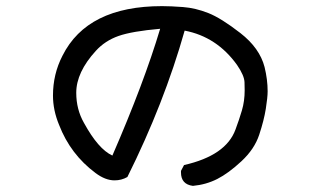

<svg xmlns="http://www.w3.org/2000/svg" viewBox="-20 -607 1040 627"><path d="M610 0Q571 -5 571 -44V-49L581 -68Q718 -99 749 -184Q761 -216 770 -246.5Q779 -277 779 -312Q779 -316 778.5 -338Q778 -360 754 -395Q688 -487 583 -507Q516 -270 396 -29Q377 -18 354 -18Q324 -18 292 -42Q210 -103 173 -199Q153 -247 153 -295Q153 -365 184 -425Q265 -587 509 -587Q537 -587 577.5 -584Q618 -581 660 -564.5Q702 -548 765 -499Q828 -450 844 -388Q854 -347 854 -309Q854 -289 848 -251.5Q842 -214 826.5 -167Q811 -120 768.5 -80.5Q726 -41 689.5 -22.5Q653 -4 610 0ZM347 -99Q450 -336 503 -513Q411 -505 367 -489.5Q323 -474 293 -441Q229 -371 229 -304Q229 -250 254 -206Q301 -120 347 -99Z"/></svg>

Font: Xiaolai SC
Style: Regular
Weight: 400
Designer: Nozomi Seto 瀬戸のぞみ
Version: Version 3.11;December 4, 2020;FontCreator 13.0.0.2613 64-bit